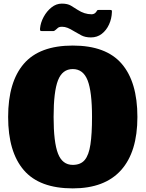

<svg xmlns="http://www.w3.org/2000/svg" viewBox="-20 -1022 805 1062"><path d="M25 -375Q25 -568.5 111.8 -669.2Q198.5 -770 382.5 -770Q566.5 -770 653.2 -669.2Q740 -568.5 740 -375Q740 -181.5 649.5 -80.8Q559 20 382.5 20Q198.5 20 111.8 -80.8Q25 -181.5 25 -375ZM276.5 -375Q276.5 -235 300.8 -172.5Q325 -110 382.5 -110Q426 -110 448.8 -137.2Q471.5 -164.5 480.2 -223Q489 -281.5 489 -375Q489 -515.5 464.5 -577.8Q440 -640 382.5 -640Q325 -640 300.8 -577.8Q276.5 -515.5 276.5 -375ZM483 -815Q451.5 -815 429.8 -826.5Q408 -838 389 -849.5Q369 -862 353.8 -868Q338.5 -874 323.5 -874Q308 -874 300.5 -868Q293 -862 288 -857Q281 -850 273 -850H212Q203.5 -850 202.2 -853.8Q201 -857.5 201.5 -865Q204.5 -897 221.5 -928.5Q238.5 -960 264.8 -981Q291 -1002 322 -1002Q353.5 -1002 372.2 -990.8Q391 -979.5 409.5 -967.5Q447 -943 486.5 -943Q502.5 -943 512 -956Q515.5 -961 517 -964Q518.5 -967 525.5 -967H589.5Q596.5 -967 598 -964.5Q599.5 -962 599 -956Q598 -919 583.2 -886.8Q568.5 -854.5 543 -834.8Q517.5 -815 483 -815Z"/></svg>

Font: Besley* Narrow Fatface
Style: Regular
Weight: 900
Width: 4
Designer: Owen Earl
Foundry: indestructible type*
Version: Version 3.000; ttfautohint (v1.8.3)